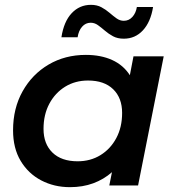

<svg xmlns="http://www.w3.org/2000/svg" viewBox="-20 -767 726 794"><path d="M269 7Q204 7 150.5 -21Q97 -49 65.5 -101.5Q34 -154 34 -228Q34 -319 73.5 -389.5Q113 -460 181 -500Q249 -540 335 -540Q397 -540 443.5 -519Q490 -498 517 -456L532 -534H657L551 0H432L443 -55Q409 -25 365.5 -9Q322 7 269 7ZM301 -100Q354 -100 395.5 -125.5Q437 -151 461 -196Q485 -241 485 -300Q485 -362 448 -398Q411 -434 344 -434Q291 -434 249.5 -408.5Q208 -383 184 -338Q160 -293 160 -234Q160 -172 197 -136Q234 -100 301 -100ZM492 -607Q466 -607 447.5 -617Q429 -627 414 -640Q399 -653 385 -663Q371 -673 355 -673Q334 -673 319.5 -656.5Q305 -640 301 -613H234Q244 -678 276.5 -712.5Q309 -747 356 -747Q381 -747 399.5 -737Q418 -727 433 -714Q448 -701 462 -691Q476 -681 492 -681Q513 -681 527.5 -697Q542 -713 546 -738H613Q603 -676 571 -641.5Q539 -607 492 -607Z"/></svg>

Font: Montserrat SemiBold
Style: Italic
Weight: 600
Italic angle: -11.3°
Designer: Julieta Ulanovsky
Foundry: Julieta Ulanovsky
Version: Version 9.000; ttfautohint (v1.8.4.7-5d5b)